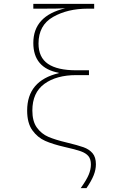

<svg xmlns="http://www.w3.org/2000/svg" viewBox="-20 -780 640 997"><path d="M452 74Q452 46 439 30.5Q426 15 399.5 5.5Q373 -4 315 -17Q254 -31 214.5 -48.5Q175 -66 148 -103.5Q121 -141 121 -206Q121 -361 285 -400V-402Q153 -427 153 -557Q153 -698 319 -737Q282 -735 204 -735H153V-760H469V-735H435Q331 -735 255.5 -692Q180 -649 180 -554Q180 -482 229 -448.5Q278 -415 376 -415H442V-390H376Q273 -390 210.5 -344.5Q148 -299 148 -206Q148 -150 171.5 -117.5Q195 -85 231 -69.5Q267 -54 326 -40Q384 -26 413.5 -15.5Q443 -5 460.5 15.5Q478 36 478 73Q478 101 466.5 130Q455 159 429 197H399Q429 155 440.5 127.5Q452 100 452 74Z"/></svg>

Font: Noto Sans Mono UI Thin
Style: Regular
Weight: 250
Monospace: yes
Designer: Monotype Design team
Foundry: Monotype Imaging Inc.
Version: Version 1.000